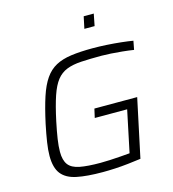

<svg xmlns="http://www.w3.org/2000/svg" viewBox="-128 -992 995 1105"><g transform="rotate(-15 370.0 -439.5)"><path d="M348 8Q254 8 193.5 -4.5Q133 -17 104 -53.5Q75 -90 75 -161Q75 -196 82 -241.5Q89 -287 101 -345Q121 -437 141.5 -499.5Q162 -562 189 -601Q216 -640 254 -660.5Q292 -681 346 -688.5Q400 -696 475 -696Q514 -696 557.5 -693.5Q601 -691 642.5 -686.5Q684 -682 713 -677L703 -625Q671 -630 636 -633.5Q601 -637 569 -639Q537 -641 513 -641Q443 -641 392 -638Q341 -635 305.5 -621Q270 -607 245.5 -576Q221 -545 202 -489Q183 -433 164 -344Q152 -287 145.5 -244Q139 -201 139 -168Q139 -118 159 -91.5Q179 -65 225.5 -56Q272 -47 349 -47Q372 -47 404 -48.5Q436 -50 468.5 -52.5Q501 -55 524 -57L576 -305H383L395 -358H650L576 -10Q540 -5 499.5 -0.5Q459 4 420 6Q381 8 348 8ZM458 -816 473 -887H533L519 -816Z"/></g></svg>

Font: Saira SemiExpanded Light
Style: Italic
Weight: 300
Width: 6
Italic angle: -12°
Designer: Hector Gatti with collaboration of the Omnibus-Type team
Foundry: Omnibus-Type
Version: Version 1.101